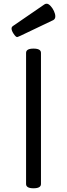

<svg xmlns="http://www.w3.org/2000/svg" viewBox="-20 -1006 360 1031"><path d="M160 5Q120 5 120 -18V-722Q120 -745 160 -745Q200 -745 200 -722V-18Q200 5 160 5ZM72 -807Q65 -807 53.5 -824Q42 -841 42 -853Q42 -862 52 -868L218 -982Q223 -986 231 -986Q240 -986 251 -974.5Q262 -963 269.5 -947Q277 -931 277 -918Q277 -904 266 -898L90 -814Q80 -810 77 -808.5Q74 -807 72 -807Z"/></svg>

Font: Offside
Style: Regular
Weight: 400
Designer: Eduardo Rodriguez Tunni
Foundry: Eduardo Rodriguez Tunni
Version: Version 1.002; ttfautohint (v1.8.4.7-5d5b);gftools[0.9.23]